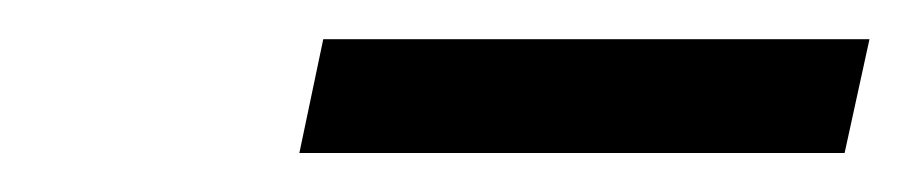

<svg xmlns="http://www.w3.org/2000/svg" viewBox="-20 -730 464 98"><path d="M132.8 -651.9 145 -710H423.8L411.1 -651.9Z"/></svg>

Font: Rawline Medium
Style: Italic
Weight: 500
Italic angle: -12°
Designer: Matt McInerney, Pablo Impallari, Rodrigo Fuenzalida
Foundry: Matt McInerney, Pablo Impallari, Rodrigo Fuenzalida
Version: Version 4.020;PS 004.020;hotconv 1.0.88;makeotf.lib2.5.64775